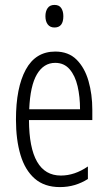

<svg xmlns="http://www.w3.org/2000/svg" viewBox="-20 -752 439 782"><path d="M205 -542Q259 -542 292 -509Q325 -476 340.5 -422Q356 -368 356 -305V-263H98Q99 -37 228 -37Q284 -37 338 -74V-23Q313 -7 284.5 1.5Q256 10 224 10Q161 10 121.5 -24.5Q82 -59 63.5 -121Q45 -183 45 -265Q45 -395 85 -468.5Q125 -542 205 -542ZM205 -496Q158 -496 130.5 -449.5Q103 -403 99 -307H306Q306 -358 296 -401Q286 -444 263.5 -470Q241 -496 205 -496ZM202 -732Q221 -732 229.5 -719Q238 -706 238 -686Q238 -640 202 -640Q184 -640 174.5 -652.5Q165 -665 165 -686Q165 -706 174 -719Q183 -732 202 -732Z"/></svg>

Font: Noto Sans Hebrew ExtraCondensed Light
Style: Regular
Weight: 300
Width: 2
Designer: Monotype Design Team
Foundry: Monotype Imaging Inc.
Version: Version 2.004; ttfautohint (v1.8.4.7-5d5b)